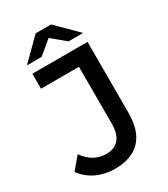

<svg xmlns="http://www.w3.org/2000/svg" viewBox="-228 -991 965 1100"><g transform="rotate(-30 254.5 -441.0)"><path d="M198 9C347 9 426 -70 426 -231V-700H61V-601H312V-225C312 -135 273 -90 198 -90C140 -90 93 -118 55 -171L-11 -92C35 -27 113 9 198 9ZM244 -831 333 -757H430L295 -891H193L58 -757H155Z"/></g></svg>

Font: Montserrat-Alt1 SemBd
Style: Regular
Weight: 600
Designer: Differentunic
Foundry: Differentunic
Version: Version 7.222